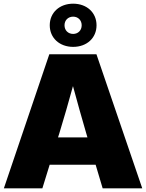

<svg xmlns="http://www.w3.org/2000/svg" viewBox="-20 -1022 793 1042"><path d="M1 0H210L249.5 -127.9H499L537.1 0H752L503.4 -727.5H247.6ZM377 -767.6C451.2 -767.6 503.9 -815.9 503.9 -884.8C503.9 -953.6 451.2 -1002 377 -1002C303.2 -1002 250 -953.6 250 -884.8C250 -815.9 303.2 -767.6 377 -767.6ZM377 -837.9C349.6 -837.9 330.1 -857.4 330.1 -884.8C330.1 -912.1 349.6 -931.6 377 -931.6C403.8 -931.6 423.3 -912.1 423.3 -884.8C423.3 -857.4 403.8 -837.9 377 -837.9ZM294.9 -276.4 301.8 -297.9C327.6 -383.3 352.1 -466.3 376 -554.7C399.9 -466.3 423.3 -383.3 448.2 -297.9L454.6 -276.4Z"/></svg>

Font: Raveo Display Display ExtraBold
Style: Regular
Weight: 800
Designer: Jakub Foglar, Rasmus Andersson (Inter)
Foundry: Jakubfoglar.com
Version: Version 1.100;Glyphs 3.2.3 (3260)